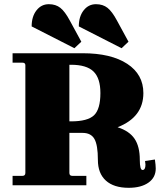

<svg xmlns="http://www.w3.org/2000/svg" viewBox="-20 -884 767 916"><path d="M335 -654 131 -758Q131 -805 154 -834.5Q177 -864 213 -864Q246 -864 268 -846.5Q290 -829 313 -786L368 -685ZM560 -654 356 -758Q356 -805 379 -834.5Q402 -864 438 -864Q471 -864 493 -846.5Q515 -829 538 -786L593 -685ZM40 0V-45H87Q101 -45 101 -59V-573Q101 -585 87 -585H40V-630H374Q510 -630 587 -579.5Q664 -529 664 -440Q664 -325 541 -277Q597 -259 622 -222Q647 -185 647 -121Q647 -73 660 -73Q674 -73 674 -99Q674 -102 672 -116L719 -123Q723 -95 723 -80Q723 -37 688 -12.5Q653 12 594 12Q523 12 485 -22.5Q447 -57 447 -121Q447 -192 430.5 -221Q414 -250 374 -250H311V-59Q311 -45 325 -45H392V0ZM319 -575H311V-305H319Q398 -305 428.5 -334Q459 -363 459 -440Q459 -511 426 -543Q393 -575 319 -575Z"/></svg>

Font: Arapey Black
Style: Regular
Weight: 900
Designer: Eduardo Rodriguez Tunni
Foundry: Eduardo Rodriguez Tunni
Version: Version 4.000